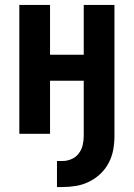

<svg xmlns="http://www.w3.org/2000/svg" viewBox="-20 -540 540 775"><path d="M210 215V110H231Q250 110 268 102.5Q286 95 297.5 80Q309 65 313.5 46.5Q318 28 318 9V-214H182V0H58V-520H182V-319H318V-520H442V9Q442 37 437 64.5Q432 92 419 117Q406 142 385.5 161.5Q365 181 339.5 193.5Q314 206 286.5 210.5Q259 215 231 215Z"/></svg>

Font: Iosevka Extrabold
Style: Regular
Weight: 800
Monospace: yes
Designer: Belleve Invis
Foundry: Belleve Invis
Version: Version 32.5.0; ttfautohint (v1.8.4)